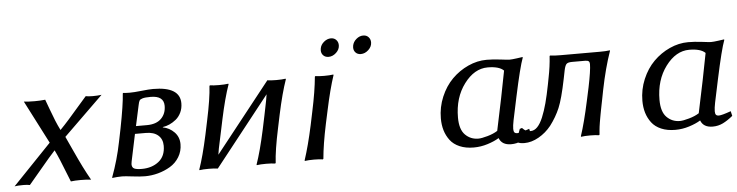

<svg xmlns="http://www.w3.org/2000/svg" viewBox="-419 -806 3843 1001"><g transform="rotate(-5 1502.5 -306.0)"><path d="M280.8 -254.9H337.9Q387.2 -254.9 413.1 -280.5Q439 -306.2 439 -347.2Q439 -399.9 370.1 -399.9Q341.3 -399.9 328.4 -396.2Q315.4 -392.6 311.5 -386.2Q307.6 -379.9 304.2 -362.8ZM272 -214.8 242.2 -73.2Q240.2 -61.5 240.2 -59.1Q240.2 -41.5 252.4 -35.6Q264.6 -29.8 292 -29.8Q345.2 -29.8 380.6 -57.9Q416 -85.9 416 -140.1Q416 -174.8 393.3 -194.8Q370.6 -214.8 329.1 -214.8ZM305.2 9.8Q279.3 9.8 240 4.9Q200.7 0 186 0Q173.8 0 160.9 1Q147.9 2 141.6 2.9L134.8 3.9L133.8 1Q167 -88.4 185.1 -179.2L199.2 -248Q223.6 -372.1 227.1 -430.2L229 -433.1Q241.2 -431.2 264.2 -431.2Q286.1 -431.2 325.4 -435.5Q364.7 -439.9 386.2 -439.9Q526.9 -439.9 526.9 -353Q526.9 -326.2 516.4 -304.4Q505.9 -282.7 489.3 -269.3Q472.7 -255.9 455.1 -248Q437.5 -240.2 419.9 -237.8V-235.8Q454.1 -229.5 479 -204.1Q503.9 -178.7 503.9 -141.1Q503.9 -104 485.6 -74Q467.3 -43.9 437.7 -26.4Q408.2 -8.8 374 0.5Q339.8 9.8 305.2 9.8Z M652.8 -251Q677.2 -364.7 680.7 -430.2L683.6 -433.1Q700.7 -430.2 730.5 -430.2Q760.3 -430.2 779.8 -433.1L780.8 -430.2Q756.3 -360.8 732.9 -251L717.8 -179.2Q714.8 -164.1 709.5 -140.4Q704.1 -116.7 700.9 -99.9Q697.8 -83 695.8 -68.8L983.9 -433.1Q1001 -430.2 1030.8 -430.2Q1060.1 -430.2 1079.6 -433.1L1080.6 -430.2Q1056.2 -360.8 1032.7 -251L1017.6 -179.2Q993.2 -64.9 989.7 0L986.8 2.9Q968.3 0 939.9 0Q908.7 0 890.6 2.9L889.6 0Q913.1 -66.4 937.5 -179.2L952.6 -251Q955.6 -265.1 960.2 -288.3Q964.8 -311.5 968.3 -328.9Q971.7 -346.2 973.6 -360.8L686.5 2.9Q668.5 0 639.6 0Q608.9 0 590.8 2.9L589.8 0Q613.3 -66.4 637.7 -179.2Z M1188.5 -180.2 1203.1 -250Q1225.6 -355 1232.4 -430.2L1235.4 -433.1Q1252.4 -430.2 1281.2 -430.2Q1309.6 -430.2 1329.1 -433.1L1330.1 -430.2Q1306.2 -358.4 1283.2 -250L1268.1 -180.2Q1245.6 -73.7 1239.3 0L1236.3 2.9Q1218.3 0 1190.4 0Q1160.2 0 1142.1 2.9L1141.1 0Q1165.5 -73.7 1188.5 -180.2ZM1275.9 -574.2Q1279.3 -593.8 1296.4 -607.9Q1313.5 -622.1 1333 -622.1Q1350.1 -622.1 1360.6 -610.8Q1371.1 -599.6 1371.1 -583Q1371.1 -561 1352.8 -543.9Q1334.5 -526.9 1313 -526.9Q1295.9 -526.9 1285.4 -537.4Q1274.9 -547.9 1274.9 -564Q1274.9 -570.3 1275.9 -574.2ZM1445.3 -574.2Q1449.2 -593.8 1465.8 -607.9Q1482.4 -622.1 1502 -622.1Q1519 -622.1 1529.5 -610.8Q1540 -599.6 1540 -583Q1540 -561 1521.7 -543.9Q1503.4 -526.9 1481.9 -526.9Q1464.8 -526.9 1454.6 -537.4Q1444.3 -547.9 1444.3 -564Q1444.3 -570.3 1445.3 -574.2Z M-174.8 -208 -290.5 -433.1Q-267.6 -430.2 -233.9 -430.2Q-205.6 -430.2 -178.7 -433.1Q-172.4 -416.5 -159.7 -381.6Q-147 -346.7 -136.2 -320.3Q-125.5 -293.9 -112.8 -269Q-88.9 -293.5 -65.2 -320.3Q-41.5 -347.2 -12.2 -381.1Q17.1 -415 33.2 -433.1Q47.9 -430.2 70.3 -430.2Q94.7 -430.2 116.2 -433.1L-90.8 -231Q-82 -212.4 -57.6 -158.9Q-33.2 -105.5 -14.9 -68.8Q3.4 -32.2 23.4 2.9Q1 0 -31.7 0Q-61.5 0 -82.5 2.9Q-90.8 -16.6 -104 -50.8Q-117.2 -85 -128.9 -113Q-140.6 -141.1 -152.8 -166Q-182.1 -134.3 -230.7 -75.7Q-279.3 -17.1 -296.9 2.9Q-311.5 0 -329.6 0Q-362.3 0 -377 2.9Z M2131.8 -439.9Q2164.6 -439.9 2203.6 -435.1Q2242.7 -430.2 2251 -430.2Q2264.2 -430.2 2290 -433.8Q2315.9 -437.5 2319.8 -438L2320.8 -435.1Q2302.7 -387.2 2270 -233.9L2244.6 -113.8Q2238.8 -85.4 2238.8 -68.8Q2238.8 -56.2 2243.2 -50.5Q2247.6 -44.9 2258.8 -44.9Q2273.9 -44.9 2321.8 -62L2327.6 -37.1Q2300.3 -14.6 2275.4 -2.4Q2250.5 9.8 2221.7 9.8Q2172.9 9.8 2158.7 -27.8Q2134.3 -12.7 2098.6 -1.5Q2063 9.8 2025.9 9.8Q1983.9 9.8 1952.4 -3.7Q1920.9 -17.1 1902.8 -41Q1884.8 -64.9 1876.2 -93.5Q1867.7 -122.1 1867.7 -155.8Q1867.7 -214.8 1890.4 -268.6Q1913.1 -322.3 1950.2 -359.4Q1987.3 -396.5 2034.9 -418.2Q2082.5 -439.9 2131.8 -439.9ZM2133.8 -399.9Q2064 -399.9 2010.5 -328.4Q1957 -256.8 1957 -152.8Q1957 -90.3 1985.1 -62.3Q2013.2 -34.2 2053.7 -34.2Q2070.3 -34.2 2102.1 -43.2Q2133.8 -52.2 2154.8 -65.9L2189.9 -233.9L2217.8 -376Q2193.8 -399.9 2133.8 -399.9Z M2635.7 0Q2606 0 2587.9 2.9L2586.9 0Q2609.9 -69.3 2633.8 -180.2L2648.9 -250Q2667 -337.9 2667 -371.1Q2667 -381.3 2661.6 -385.7Q2656.2 -390.1 2643.6 -390.1H2574.7Q2552.2 -390.1 2544.9 -381.8Q2537.6 -373.5 2532.7 -350.1L2523.9 -306.2Q2502.9 -202.6 2483.4 -156.5Q2463.9 -110.4 2431.6 -67.9Q2403.8 -33.2 2366 -11.7Q2328.1 9.8 2291 9.8Q2264.2 9.8 2252 1V-2Q2257.8 -27.3 2272.9 -65.9L2284.7 -69.8Q2295.4 -58.1 2304.7 -54Q2314 -49.8 2328.6 -49.8Q2347.7 -49.8 2363.8 -66.4Q2379.9 -83 2393.3 -115.2Q2406.7 -147.5 2417.5 -187.7Q2428.2 -228 2439 -283.2L2445.8 -318.8Q2457.5 -376.5 2460.9 -430.2L2462.9 -433.1Q2484.4 -430.2 2518.6 -430.2H2723.6Q2738.8 -430.2 2752.2 -430.9Q2765.6 -431.6 2771 -432.6L2776.9 -433.1V-430.2Q2746.6 -344.2 2723.6 -230L2713.9 -180.2Q2712.4 -172.9 2708.5 -153.3Q2704.6 -133.8 2703.4 -127.4Q2702.1 -121.1 2699.2 -105.2Q2696.3 -89.4 2695.1 -82.5Q2693.8 -75.7 2691.7 -62.7Q2689.5 -49.8 2688.5 -41.3Q2687.5 -32.7 2686.3 -21.7Q2685.1 -10.7 2684.6 0L2681.6 2.9Q2663.6 0 2635.7 0Z M3186.5 -439.9Q3219.2 -439.9 3258.3 -435.1Q3297.4 -430.2 3305.7 -430.2Q3318.8 -430.2 3344.7 -433.8Q3370.6 -437.5 3374.5 -438L3375.5 -435.1Q3357.4 -387.2 3324.7 -233.9L3299.3 -113.8Q3293.5 -85.4 3293.5 -68.8Q3293.5 -56.2 3297.9 -50.5Q3302.2 -44.9 3313.5 -44.9Q3328.6 -44.9 3376.5 -62L3382.3 -37.1Q3355 -14.6 3330.1 -2.4Q3305.2 9.8 3276.4 9.8Q3227.5 9.8 3213.4 -27.8Q3189 -12.7 3153.3 -1.5Q3117.7 9.8 3080.6 9.8Q3038.6 9.8 3007.1 -3.7Q2975.6 -17.1 2957.5 -41Q2939.5 -64.9 2930.9 -93.5Q2922.4 -122.1 2922.4 -155.8Q2922.4 -214.8 2945.1 -268.6Q2967.8 -322.3 3004.9 -359.4Q3042 -396.5 3089.6 -418.2Q3137.2 -439.9 3186.5 -439.9ZM3188.5 -399.9Q3118.7 -399.9 3065.2 -328.4Q3011.7 -256.8 3011.7 -152.8Q3011.7 -90.3 3039.8 -62.3Q3067.9 -34.2 3108.4 -34.2Q3125 -34.2 3156.7 -43.2Q3188.5 -52.2 3209.5 -65.9L3244.6 -233.9L3272.5 -376Q3248.5 -399.9 3188.5 -399.9Z"/></g></svg>

Font: Linear Smooth
Style: Italic
Weight: 400
Designer: Philipp H. Poll, Flanker
Foundry: Philipp H. Poll, reworked by Flanker
Version: Version 1.061 | FøM Fix